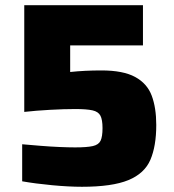

<svg xmlns="http://www.w3.org/2000/svg" viewBox="-20 -708 667 736"><path d="M294 8Q244 8 180 2Q116 -4 65 -13V-155Q99 -152 136 -149Q173 -146 208 -144.5Q243 -143 268 -143Q313 -143 335.5 -148Q358 -153 365.5 -168.5Q373 -184 373 -217Q373 -249 365 -264.5Q357 -280 334.5 -285Q312 -290 268 -290Q226 -290 171.5 -287Q117 -284 73 -279V-688H528V-534H249V-432Q304 -438 369 -438Q452 -438 498 -413Q544 -388 561.5 -341.5Q579 -295 579 -229Q579 -148 556.5 -95.5Q534 -43 472 -17.5Q410 8 294 8Z"/></svg>

Font: Saira ExtraBold
Style: Regular
Weight: 800
Designer: Hector Gatti with collaboration of the Omnibus-Type team
Foundry: Omnibus-Type
Version: Version 1.100; ttfautohint (v1.8.3)